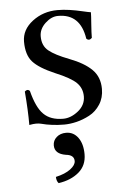

<svg xmlns="http://www.w3.org/2000/svg" viewBox="-49 -456 472 718"><g transform="rotate(-5 187.0 -96.5)"><path d="M186 41Q213.9 41 231 64.5Q248 87.9 248 127Q248 168.9 218.5 194.1Q189 219.2 142.1 226.1Q134.3 218.3 133.8 202.1Q168.9 194.3 189 179.2Q209 164.1 209 148.9Q209 126 178.2 123Q136.2 116.2 136.2 84Q136.2 65.9 150.1 53.5Q164.1 41 186 41ZM45.9 -126Q55.7 -135.7 64.9 -127Q81.1 -63 106.9 -38.1Q132.8 -12.2 180.2 -12.2Q209 -12.2 236.6 -34.2Q264.2 -56.2 264.2 -88.9Q264.2 -119.6 243.2 -140.4Q222.2 -161.1 164.1 -185.1Q106 -210 82.5 -236.1Q59.1 -262.2 59.1 -312Q59.1 -356.9 99.6 -387.9Q140.1 -418.9 193.8 -418.9Q215.8 -418.9 239 -415.5Q262.2 -412.1 286.1 -406.5Q310.1 -400.9 317.9 -399.9Q317.9 -387.7 315.4 -355.5Q313 -323.2 313 -304.2Q301.8 -293 292 -303.2Q277.8 -397.5 193.8 -397Q168.9 -397 146 -375.5Q123 -354 123 -326.2Q123 -291 146.5 -272Q169.9 -252.9 222.2 -232.9Q277.3 -211.9 305.7 -183.8Q334 -155.8 334 -110.8Q334 -77.6 317.9 -52.7Q301.8 -27.8 277.3 -14.9Q252.9 -2 228.5 3.9Q204.1 9.8 182.1 9.8Q136.2 9.8 95.2 -1Q88.4 -2.9 76.2 -2.9Q67.4 -2.9 51.8 0Q51.8 -56.2 45.9 -126Z"/></g></svg>

Font: Linux Libertine Display
Style: Regular
Weight: 400
Designer: Philipp H. Poll
Foundry: Philipp H. Poll
Version: Version 5.0.9